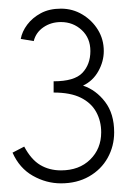

<svg xmlns="http://www.w3.org/2000/svg" viewBox="-20 -795 300 444"><path d="M121 -371Q87 -371 56 -388.5Q25 -406 9 -442L36 -456Q52 -426 73 -413.5Q94 -401 121 -401Q163 -401 188.5 -426Q214 -451 214 -489Q214 -515 202.5 -536Q191 -557 167 -569Q143 -581 104 -581V-607Q152 -607 170.5 -626.5Q189 -646 189 -677Q189 -707 169 -725.5Q149 -744 121 -744Q98 -744 80.5 -732Q63 -720 58 -700L28 -705Q31 -722 43 -738Q55 -754 74.5 -764.5Q94 -775 121 -775Q148 -775 170.5 -761.5Q193 -748 206.5 -726Q220 -704 220 -677Q220 -653 207.5 -630.5Q195 -608 172 -597Q202 -587 223 -559.5Q244 -532 244 -489Q244 -457 229 -430Q214 -403 186 -387Q158 -371 121 -371Z"/></svg>

Font: Lil Grotesk Light
Style: Regular
Weight: 300
Designer: Bastien Sozeau
Foundry: NBR — Bastien Sozeau
Version: Version 3.003; ttfautohint (v1.8.4.7-5d5b);gftools[0.9.33]